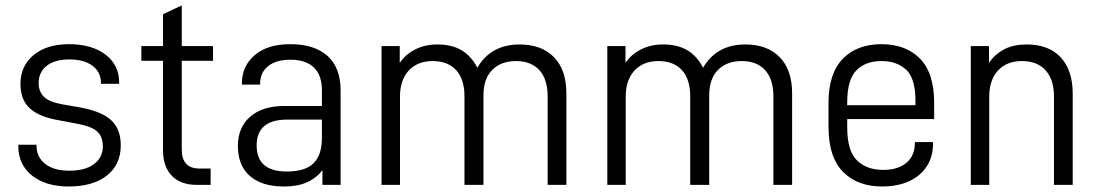

<svg xmlns="http://www.w3.org/2000/svg" viewBox="-20 -675 4011 701"><path d="M96.7 -34.2Q46.9 -74.2 46.9 -141.6V-146.5H113.3V-142.6Q113.3 -101.6 145.5 -76.2Q176.8 -51.8 233.4 -51.8Q290 -51.8 322.3 -75.2Q355.5 -99.6 355.5 -140.6Q355.5 -178.7 332 -197.3Q310.5 -214.8 259.8 -223.6L197.3 -235.4Q123 -248 88.9 -279.3Q54.7 -310.5 54.7 -369.1Q54.7 -434.6 103.5 -474.6Q151.4 -513.7 231.4 -513.7Q315.4 -513.7 365.2 -475.6Q415 -437.5 415 -375V-369.1H348.6V-372.1Q348.6 -411.1 318.4 -434.6Q287.1 -458 233.4 -458Q179.7 -458 150.4 -434.6Q121.1 -411.1 121.1 -372.1Q121.1 -339.8 141.6 -320.3Q162.1 -301.8 209 -293.9L275.4 -282.2Q352.5 -267.6 385.7 -236.3Q420.9 -204.1 420.9 -144.5Q420.9 -73.2 369.1 -33.2Q318.4 5.9 230.5 5.9Q147.5 5.9 96.7 -34.2Z M643.6 -453.1V-128.9Q643.6 -59.6 709 -59.6H749V0H698.2Q639.6 0 607.4 -33.2Q575.2 -66.4 575.2 -126V-453.1H496.1V-506.8H575.2V-623L643.6 -655.3V-506.8H757.8V-453.1Z M1223.6 -344.7V0H1157.2V-53.7Q1134.8 -24.4 1099.6 -8.8Q1065.4 5.9 1016.6 5.9Q936.5 5.9 892.6 -32.2Q848.6 -70.3 848.6 -142.6Q848.6 -210 893.6 -249Q938.5 -288.1 1018.6 -288.1H1155.3V-345.7Q1155.3 -400.4 1126 -428.7Q1095.7 -457 1041 -457Q988.3 -457 959 -433.6Q929.7 -410.2 929.7 -369.1V-366.2H863.3V-371.1Q863.3 -434.6 911.1 -474.6Q957 -513.7 1040 -513.7Q1127.9 -513.7 1175.8 -470.7Q1223.6 -427.7 1223.6 -344.7ZM1155.3 -171.9V-238.3H1028.3Q917 -238.3 917 -143.6Q917 -48.8 1027.3 -48.8Q1094.7 -48.8 1125 -79.1Q1155.3 -109.4 1155.3 -171.9Z M1373 -506.8H1439.5V-445.3Q1460 -476.6 1497.1 -495.1Q1532.2 -512.7 1577.1 -512.7Q1629.9 -512.7 1666 -491.2Q1701.2 -469.7 1722.7 -427.7Q1772.5 -512.7 1877 -512.7Q1958 -512.7 2002.9 -465.8Q2047.9 -419.9 2047.9 -333V0H1979.5V-323.2Q1979.5 -385.7 1949.2 -418.9Q1918.9 -452.1 1864.3 -452.1Q1808.6 -452.1 1776.4 -418.9Q1745.1 -386.7 1745.1 -326.2V0H1675.8V-323.2Q1675.8 -385.7 1645.5 -418.9Q1615.2 -452.1 1559.6 -452.1Q1505.9 -452.1 1473.6 -418.9Q1440.4 -383.8 1440.4 -323.2V0H1373Z M2197.3 -506.8H2263.7V-445.3Q2284.2 -476.6 2321.3 -495.1Q2356.4 -512.7 2401.4 -512.7Q2454.1 -512.7 2490.2 -491.2Q2525.4 -469.7 2546.9 -427.7Q2596.7 -512.7 2701.2 -512.7Q2782.2 -512.7 2827.1 -465.8Q2872.1 -419.9 2872.1 -333V0H2803.7V-323.2Q2803.7 -385.7 2773.4 -418.9Q2743.2 -452.1 2688.5 -452.1Q2632.8 -452.1 2600.6 -418.9Q2569.3 -386.7 2569.3 -326.2V0H2500V-323.2Q2500 -385.7 2469.7 -418.9Q2439.5 -452.1 2383.8 -452.1Q2330.1 -452.1 2297.9 -418.9Q2264.6 -383.8 2264.6 -323.2V0H2197.3Z M3073.2 -240.2V-210Q3073.2 -125 3108.4 -89.8Q3143.6 -54.7 3205.1 -54.7Q3258.8 -54.7 3290 -81.1Q3320.3 -107.4 3320.3 -153.3V-156.2H3386.7V-151.4Q3386.7 -80.1 3336.9 -37.1Q3286.1 5.9 3200.2 5.9Q3111.3 5.9 3058.6 -46.9Q3004.9 -100.6 3004.9 -211.9V-299.8Q3004.9 -408.2 3058.6 -461.9Q3110.4 -513.7 3198.2 -513.7Q3286.1 -513.7 3337.9 -461.9Q3390.6 -409.2 3390.6 -299.8V-240.2ZM3107.4 -418.9Q3073.2 -384.8 3073.2 -301.8V-291H3322.3V-308.6Q3322.3 -387.7 3289.1 -419.9Q3254.9 -452.1 3198.2 -452.1Q3140.6 -452.1 3107.4 -418.9Z M3524.4 -506.8H3590.8V-445.3Q3612.3 -477.5 3648.4 -496.1Q3681.6 -512.7 3728.5 -512.7Q3808.6 -512.7 3852.5 -465.8Q3896.5 -418.9 3896.5 -333V0H3828.1V-323.2Q3828.1 -384.8 3796.9 -418.9Q3766.6 -452.1 3710.9 -452.1Q3657.2 -452.1 3625 -418.9Q3591.8 -383.8 3591.8 -323.2V0H3524.4Z"/></svg>

Font: Altinn-DIN
Style: Regular
Weight: 400
Designer: Charles Nix
Foundry: Altinn
Version: Version 2.00